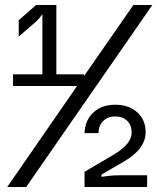

<svg xmlns="http://www.w3.org/2000/svg" viewBox="-20 -750 640 770"><path d="M9 0 289 -405H32V-452H150V-693Q146 -687 137.5 -677Q129 -667 117 -657L55 -603V-669L125 -730H206V-452H317V-445L515 -730H591L85 0ZM319 0V-61L438 -131Q508 -173 508 -218Q508 -248 490 -265.5Q472 -283 442 -283Q412 -283 393.5 -264.5Q375 -246 375 -216H319Q321 -268 354.5 -299Q388 -330 442 -330Q497 -330 530.5 -299.5Q564 -269 564 -220Q564 -152 475 -101L387 -50V-41Q399 -43 419.5 -45Q440 -47 457 -47H570V0Z"/></svg>

Font: JetBrains Mono NL Light
Style: Regular
Weight: 300
Monospace: yes
Designer: Philipp Nurullin, Konstantin Bulenkov
Foundry: JetBrains
Version: Version 2.305; ttfautohint (v1.8.4.7-5d5b)